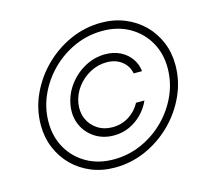

<svg xmlns="http://www.w3.org/2000/svg" viewBox="-106 -865 1099 1003"><g transform="rotate(-15 443.0 -364.0)"><path d="M255.9 -363.3Q265.6 -421.9 301.3 -469.7Q336.9 -517.6 388.9 -545.9Q440.9 -574.2 499 -574.2Q543.9 -574.2 579.1 -556.9Q614.3 -539.6 636.5 -509Q658.7 -478.5 663.1 -439H617.7Q609.9 -480.5 576.9 -506.1Q543.9 -531.7 495.1 -531.7Q448.7 -531.7 406.5 -509.3Q364.3 -486.8 335.2 -448.5Q306.2 -410.2 298.3 -363.3Q291 -316.9 307.4 -279.1Q323.7 -241.2 358.4 -218.5Q393.1 -195.8 439.5 -195.8Q488.8 -195.8 528.6 -221.2Q568.4 -246.6 589.8 -287.6H635.3Q618.2 -248.5 588.1 -218Q558.1 -187.5 519.3 -169.9Q480.5 -152.3 435.5 -152.3Q377.4 -152.3 333.3 -180.9Q289.1 -209.5 267.8 -257.3Q246.6 -305.2 255.9 -363.3ZM397.5 11.2Q328.1 11.2 270 -12.7Q211.9 -36.6 169.2 -79.3Q126.5 -122.1 102.8 -179.2Q79.1 -236.3 79.1 -302.2Q79.1 -388.7 115 -467Q150.9 -545.4 212.6 -606.7Q274.4 -668 354 -703.4Q433.6 -738.8 521.5 -738.8Q590.3 -738.8 648.7 -714.8Q707 -690.9 749.8 -648.4Q792.5 -606 816.2 -549.1Q839.8 -492.2 839.8 -425.8Q839.8 -339.4 804 -260.7Q768.1 -182.1 706.3 -120.8Q644.5 -59.6 564.9 -24.2Q485.4 11.2 397.5 11.2ZM401.9 -31.7Q481 -31.7 552 -63Q623 -94.2 678 -148.7Q732.9 -203.1 764.6 -273.4Q796.4 -343.8 796.4 -421.4Q796.4 -500 760.7 -562Q725.1 -624 662.1 -659.9Q599.1 -695.8 517.1 -695.8Q438 -695.8 366.9 -664.6Q295.9 -633.3 241 -578.9Q186 -524.4 154.1 -454.3Q122.1 -384.3 122.1 -307.1Q122.1 -228 157.7 -165.8Q193.4 -103.5 256.6 -67.6Q319.8 -31.7 401.9 -31.7Z"/></g></svg>

Font: Inter 24pt ExtraLight
Style: Italic
Weight: 250
Italic angle: -9.3988°
Version: Version 4.001;git-66647c0bb